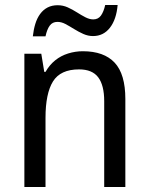

<svg xmlns="http://www.w3.org/2000/svg" viewBox="-20 -752 599 772"><path d="M313 -546Q398 -546 441 -500Q484 -454 484 -354V0H399V-345Q399 -409 375 -441Q351 -473 298 -473Q223 -473 193 -424.5Q163 -376 163 -278V0H78V-536H146L158 -463H163Q179 -491 202 -509.5Q225 -528 254 -537Q283 -546 313 -546ZM112 -606Q115 -633 122 -656Q129 -679 141.5 -696Q154 -713 171.5 -722Q189 -731 212 -731Q233 -731 252 -722.5Q271 -714 289 -702.5Q307 -691 323.5 -682.5Q340 -674 355 -674Q375 -674 386 -689.5Q397 -705 403 -732H453Q448 -674 422 -640.5Q396 -607 354 -607Q334 -607 315 -615.5Q296 -624 277.5 -635.5Q259 -647 243 -655.5Q227 -664 211 -664Q191 -664 180 -649Q169 -634 163 -606Z"/></svg>

Font: Noto Sans Devanagari SemiCondensed
Style: Regular
Weight: 400
Width: 4
Designer: Jelle Bosma - Monotype Design Team
Foundry: Monotype Imaging Inc.
Version: Version 2.006